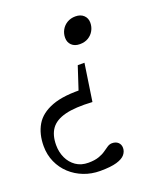

<svg xmlns="http://www.w3.org/2000/svg" viewBox="-147 -549 744 874"><g transform="rotate(-20 225.0 -112.0)"><path d="M298.5 -336.5Q273.5 -336.5 259 -350.5Q244.5 -364.5 244.5 -386.5Q244.5 -407 254 -424.2Q263.5 -441.5 281 -452Q298.5 -462.5 321.5 -462.5Q346.5 -462.5 361.2 -448.5Q376 -434.5 376 -412.5Q376 -392 366.5 -374.8Q357 -357.5 339.8 -347Q322.5 -336.5 298.5 -336.5ZM188 237.5Q146 237.5 109.2 223.2Q72.5 209 44.2 183Q16 157 0 121.2Q-16 85.5 -16 43.5Q-16 -15.5 9 -58Q34 -100.5 91.8 -122.2Q149.5 -144 248.5 -139.5L202.5 -87L256 -250H288.5L261.5 -69.5Q179 -74.5 130.2 -62Q81.5 -49.5 60.2 -19.5Q39 10.5 39 58.5Q39 92.5 52.2 121Q65.5 149.5 90.5 166.8Q115.5 184 150.5 184Q180.5 184 200.8 177Q221 170 234.2 160.5Q247.5 151 258.2 144Q269 137 280.5 137Q299 137 310 147.2Q321 157.5 321 174Q321 191.5 309 206Q297 220.5 268.2 229Q239.5 237.5 188 237.5Z"/></g></svg>

Font: Newsreader
Style: Italic
Weight: 400
Italic angle: -17°
Designer: Hugues Gentile
Foundry: Production Type
Version: Version 1.003